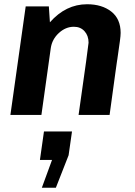

<svg xmlns="http://www.w3.org/2000/svg" viewBox="-20 -541 637 904"><path d="M548 -386Q548 -373 544.5 -347.5Q541 -322 532 -259Q534 -278 496 0H350Q397 -330 397 -340Q397 -373 378 -394Q359 -415 328 -415Q289 -415 257 -385.5Q225 -356 219 -314L175 0H29L101 -511H210L215 -436Q290 -521 390 -521Q460 -521 504 -486.5Q548 -452 548 -386ZM225 212H168L187 78H319L303 190L243 343H177Z"/></svg>

Font: Chivo
Style: Bold Italic
Weight: 700
Italic angle: -8.05°
Designer: Hector Gatti
Foundry: Omnibus-Type
Version: Version 1.007